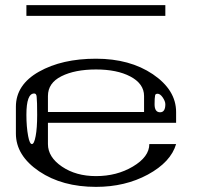

<svg xmlns="http://www.w3.org/2000/svg" viewBox="-20 -729 790 749"><path d="M625 -322.3Q625 -334 614.3 -349.6Q604.5 -363.3 594.7 -363.3Q585.9 -363.3 585 -356.4Q583 -346.7 583 -322.3Q583 -291 604.5 -291Q625 -291 625 -322.3ZM123 -351.6Q122.1 -364.3 113.3 -364.3Q83 -364.3 83 -281.2Q83 -234.4 89.8 -198.2Q95.7 -167 104.5 -167Q113.3 -167 119.1 -198.2Q125 -228.5 125 -281.2Q125 -334 123 -351.6ZM667 -250H167V-167Q167 -116.2 221.7 -79.1Q276.4 -42 354.5 -42Q435.5 -42 498 -79.1Q562.5 -117.2 562.5 -167H667Q646.5 -96.7 556.6 -47.9Q467.8 0 354.5 0Q222.7 0 132.8 -60.5Q42 -122.1 42 -208V-312.5Q42 -398.4 131.8 -449.2Q221.7 -500 354.5 -500Q486.3 -500 576.2 -439.5Q667 -377.9 667 -292ZM542 -292V-354.5Q542 -402.3 488.3 -430.7Q436.5 -458 354.5 -458Q272.5 -458 219.7 -431.6Q167 -405.3 167 -354.5V-292ZM625 -709V-667H83V-709Z"/></svg>

Font: okolaksMetalik
Style: bold
Weight: 700
Width: 7
Version: Version 0.6